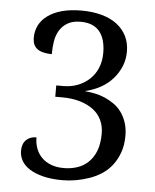

<svg xmlns="http://www.w3.org/2000/svg" viewBox="-51 -730 632 784"><g transform="rotate(5 265.0 -338.5)"><path d="M235.4 -40Q263.2 -40 288.8 -48.1Q314.5 -56.2 334.2 -74.5Q354 -92.8 365.7 -121.8Q377.4 -150.9 377.4 -194.3Q377.4 -224.1 365.7 -249Q354 -273.9 331.3 -291Q308.6 -308.1 276.4 -317.6Q244.1 -327.1 204.1 -327.1H175.3V-373.5H204.1Q236.3 -373.5 263.4 -384Q290.5 -394.5 311.3 -413.8Q332 -433.1 343.5 -460.7Q355 -488.3 355 -522Q355 -549.8 348.9 -571.8Q342.8 -593.8 330.6 -609.1Q318.4 -624.5 299.1 -632.8Q279.8 -641.1 252 -641.1Q219.7 -641.1 199 -628.9Q178.2 -616.7 166.3 -597.2Q154.3 -577.6 150.1 -552.5Q146 -527.3 146 -499Q130.4 -499 115.5 -502Q100.6 -504.9 89.6 -511.7Q78.6 -518.6 72.8 -530.3Q66.9 -542 66.9 -560.1Q66.9 -587.4 78.4 -610.4Q89.8 -633.3 113.3 -650.6Q136.7 -668 171.4 -677.5Q206.1 -687 252 -687Q296.4 -687 333.5 -677Q370.6 -667 396.5 -647.5Q422.4 -627.9 436.5 -600.1Q450.7 -572.3 450.7 -536.1Q450.7 -503.9 439.5 -476.3Q428.2 -448.7 408 -425.3Q387.7 -401.9 359.9 -386Q332 -370.1 293.5 -360.4Q316.4 -358.4 336.4 -354.2Q356.4 -350.1 375.7 -341.8Q395 -333.5 413.1 -321Q431.2 -308.6 444.6 -290.5Q458 -272.5 466.3 -248Q474.6 -223.6 474.6 -193.4Q474.6 -155.3 464.1 -125.5Q453.6 -95.7 436 -72.8Q418.5 -49.8 395 -34.4Q371.6 -19 344.5 -9.5Q317.4 0 289.3 4.9Q261.2 9.8 234.4 9.8Q187.5 9.8 153.6 1Q119.6 -7.8 97.7 -22.2Q75.7 -36.6 65.4 -55.4Q55.2 -74.2 55.2 -95.2Q55.2 -123.5 71 -139.4Q86.9 -155.3 113.3 -155.3Q113.3 -130.9 121.3 -109.4Q129.4 -87.9 145 -72.5Q160.6 -57.1 183.1 -48.6Q205.6 -40 235.4 -40Z"/></g></svg>

Font: MUA Office
Style: Regular
Weight: 400
Designer: Khon Soe Zaw Thu
Foundry: Myanmar Unicode
Version: Version 2.10 June 24, 2017